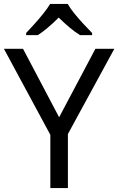

<svg xmlns="http://www.w3.org/2000/svg" viewBox="-20 -964 606 984"><path d="M283 -363 469 -714H566L328 -277V0H238V-273L0 -714H98ZM327 -944Q339 -922 361.5 -894.5Q384 -867 408.5 -840.5Q433 -814 452 -795V-784H390Q364 -800 336 -823.5Q308 -847 281 -874Q254 -847 227 -824Q200 -801 174 -784H114V-795Q133 -815 156.5 -841Q180 -867 202 -894.5Q224 -922 237 -944Z"/></svg>

Font: Noto Naskh Arabic
Style: Regular
Weight: 400
Designer: Monotype Design Team, David Williams, Mohamad Dakak and Nizar Qandah
Foundry: Monotype Imaging Inc.
Version: Version 2.013